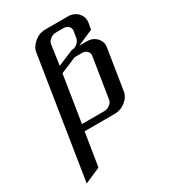

<svg xmlns="http://www.w3.org/2000/svg" viewBox="-159 -515 685 780"><g transform="rotate(-30 183.0 -125.0)"><path d="M14.2 188 103 -375Q106.4 -399.4 129.9 -418.9Q152.3 -438 182.1 -438H288.1Q315.9 -438 333.5 -418.9Q347.7 -403.3 347.7 -384.3Q347.7 -377.9 347.2 -375L341.8 -344.2L268.1 -312H303.2Q331.1 -312 348.6 -293.5Q362.8 -277.8 362.8 -259.3Q362.8 -255.9 361.8 -250L332 -62Q328.6 -36.6 305.2 -18.1Q282.7 0 252.9 0H112.8L87.9 155.8ZM118.2 -30.8H223.1Q236.8 -30.8 249 -40Q261.2 -48.3 263.2 -62L293 -250Q294.9 -263.2 286.1 -272Q277.3 -280.8 263.2 -280.8H228L152.8 -249ZM158.2 -280.8 232.9 -312Q247.1 -312 257.8 -320.8Q270.5 -331.1 272.9 -344.2L277.8 -375Q279.8 -388.2 271 -397Q262.2 -405.8 248 -405.8H212.9Q198.2 -405.8 186.5 -397Q173.3 -386.2 171.9 -375Z"/></g></svg>

Font: Hhenum
Style: Italic
Weight: 400
Designer: T. Christopher White
Version: Version 1.0